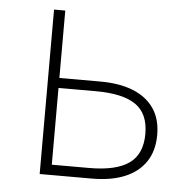

<svg xmlns="http://www.w3.org/2000/svg" viewBox="-44 -570 605 613"><g transform="rotate(5 259.0 -263.5)"><path d="M105 0V-527H141V-311H272Q334 -311 377.5 -293.5Q421 -276 444.5 -242Q468 -208 468 -157Q468 -106 444.5 -71Q421 -36 377.5 -18Q334 0 272 0ZM141 -33H261Q347 -33 388.5 -62.5Q430 -92 430 -157Q430 -222 388.5 -250.5Q347 -279 261 -279H141Z"/></g></svg>

Font: Noto Sans KR Thin
Style: Regular
Weight: 100
Designer: Ryoko NISHIZUKA 西塚涼子 (kana, bopomofo & ideographs); Paul D. Hunt (Latin, Greek & Cyrillic); Sandoll Communications 산돌커뮤니
Foundry: Adobe
Version: Version 2.004-H2;hotconv 1.0.118;makeotfexe 2.5.65603